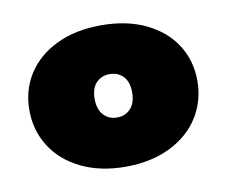

<svg xmlns="http://www.w3.org/2000/svg" viewBox="-51 -770 572 484"><g transform="rotate(-10 235.0 -528.0)"><path d="M235 -709Q301 -709 349.5 -685.5Q398 -662 424 -621.5Q450 -581 450 -529Q450 -478 424 -436.5Q398 -395 349 -371Q300 -347 235 -347Q170 -347 121 -371Q72 -395 46 -436.5Q20 -478 20 -529Q20 -581 46 -621.5Q72 -662 120.5 -685.5Q169 -709 235 -709ZM235 -584Q214 -584 200.5 -570Q187 -556 187 -529Q187 -502 200.5 -487.5Q214 -473 235 -473Q256 -473 269.5 -487.5Q283 -502 283 -529Q283 -556 269.5 -570Q256 -584 235 -584Z"/></g></svg>

Font: Poppins Black A&M
Style: Regular
Weight: 900
Designer: Ninad Kale (Devanagari), Jonny Pinhorn (Latin)
Foundry: Indian Type Foundry
Version: 4.004